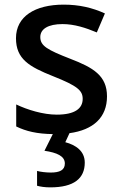

<svg xmlns="http://www.w3.org/2000/svg" viewBox="-20 -569 525 829"><path d="M346 133C346 83 307 57 262 45L280 6C383 -8 442 -62 442 -153C442 -242 383 -277 284 -315C184 -354 154 -371 154 -409C154 -444 188 -465 250 -465C301 -465 350 -449 398 -429L433 -511C378 -536 321 -549 255 -549C131 -549 49 -498 49 -404C49 -314 106 -281 209 -240C315 -198 337 -178 337 -142C337 -101 304 -74 225 -74C166 -74 98 -95 50 -118V-23C93 -2 140 9 208 10L172 82C226 90 260 105 260 137C260 166 237 176 199 176C179 176 154 173 140 169V233C154 237 174 240 197 240C300 240 346 201 346 133Z"/></svg>

Font: Noto Sans Balinese Medium
Style: Regular
Weight: 500
Designer: Aditya Bayu, David Williams
Foundry: David Williams
Version: Version 2.005